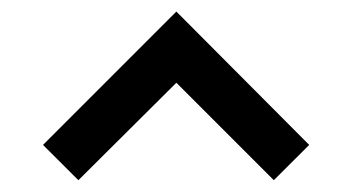

<svg xmlns="http://www.w3.org/2000/svg" viewBox="-20 -843 603 329"><path d="M509.8 -594.7 282.2 -823.2 53.7 -594.7 114.3 -534.2 282.2 -701.2 449.2 -534.2Z"/></svg>

Font: Namkio Khamti Book
Style: Bold
Weight: 800
Designer: Debbi Hosken
Foundry: SIL International
Version: Version 3.917